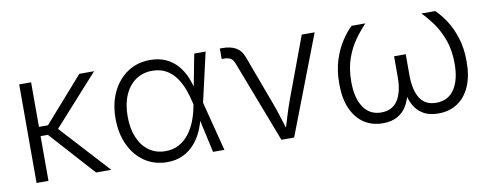

<svg xmlns="http://www.w3.org/2000/svg" viewBox="-53 -787 2641 1038"><g transform="rotate(-10 1268.0 -268.0)"><path d="M145.5 -541V0H80.1V-541ZM491.2 -541 225.1 -245.6H118.7V-296.4H194.8L410.2 -541ZM406.7 0 182.1 -249.5 221.7 -293.5 490.2 0Z M796.9 11.7Q726.6 11.7 673.3 -24.2Q620.1 -60.1 590.6 -123.3Q561 -186.5 561 -268.6Q561 -350.6 591.3 -413.6Q621.6 -476.6 675.3 -512.5Q729 -548.3 798.8 -548.3Q848.6 -548.3 885.5 -531.2Q922.4 -514.2 948 -484.9Q973.6 -455.6 989.5 -418.2Q1005.4 -380.9 1013.2 -340.3H1035.6L1041.5 -272L1111.3 0H1048.8L986.8 -281.2Q978.5 -319.8 964.6 -356.7Q950.7 -393.6 929 -423.6Q907.2 -453.6 875.5 -471.2Q843.8 -488.8 800.3 -488.8Q748 -488.8 709 -461.4Q669.9 -434.1 648.7 -384.5Q627.4 -335 627.4 -268.1Q627.4 -202.1 648.2 -152.6Q668.9 -103 707.3 -75.7Q745.6 -48.3 797.4 -48.3Q838.9 -48.3 870.6 -65.4Q902.3 -82.5 925.8 -112.3Q949.2 -142.1 964.1 -179.4Q979 -216.8 986.8 -257.8L1041 -541H1103.5L1041.5 -269L1036.1 -201.7H1015.6Q1006.8 -158.7 989.3 -120.1Q971.7 -81.5 944.8 -52Q918 -22.5 881.3 -5.4Q844.7 11.7 796.9 11.7Z M1424.3 0 1251.5 -450.7Q1243.7 -470.7 1230.2 -478.5Q1216.8 -486.3 1193.8 -486.3H1182.1V-543.9H1195.8Q1240.7 -543.9 1269.8 -527.3Q1298.8 -510.7 1312 -474.6L1413.1 -202.6Q1429.7 -157.7 1443.1 -113.3Q1456.5 -68.8 1470.7 -26.4H1448.7Q1462.9 -68.8 1476.1 -113.5Q1489.3 -158.2 1505.4 -202.6L1631.3 -541H1702.1L1494.1 0Z M1981 7.3Q1921.9 7.3 1877.7 -22.2Q1833.5 -51.8 1809.1 -107.4Q1784.7 -163.1 1784.7 -242.7Q1784.7 -316.4 1803.2 -374Q1821.8 -431.6 1849.6 -473.6Q1877.4 -515.6 1904.8 -541H1980.5Q1950.2 -509.8 1920.2 -468Q1890.1 -426.3 1870.4 -371.1Q1850.6 -315.9 1850.6 -243.2Q1850.6 -153.8 1884.8 -102.8Q1918.9 -51.8 1982.4 -51.8Q2043 -51.8 2072.8 -97.2Q2102.5 -142.6 2102.5 -225.1V-338.9H2166.5V-225.1Q2166.5 -142.6 2194.8 -97.2Q2223.1 -51.8 2284.2 -51.8Q2349.6 -51.8 2383.8 -102.8Q2418 -153.8 2418 -243.2Q2418 -316.9 2397.7 -372.8Q2377.4 -428.7 2347.7 -470Q2317.9 -511.2 2288.1 -541H2363.8Q2390.6 -516.1 2418.5 -474.6Q2446.3 -433.1 2465.1 -375.2Q2483.9 -317.4 2483.9 -242.7Q2483.9 -163.1 2459.5 -107.2Q2435.1 -51.3 2390.6 -22Q2346.2 7.3 2286.1 7.3Q2235.4 7.3 2202.6 -12.5Q2169.9 -32.2 2152.1 -64.9Q2134.3 -97.7 2127 -137.2H2139.6Q2132.8 -96.2 2114.3 -63.7Q2095.7 -31.2 2063 -12Q2030.3 7.3 1981 7.3Z"/></g></svg>

Font: Inter 17pt Light
Style: Regular
Weight: 300
Version: Version 4.001;git-66647c0bb